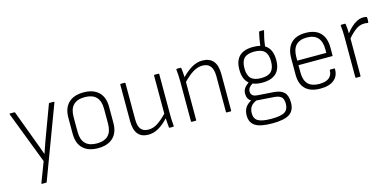

<svg xmlns="http://www.w3.org/2000/svg" viewBox="-73 -1048 3434 1680"><g transform="rotate(-15 1644.0 -208.0)"><path d="M142 185Q135 185 138 178L207 -3L26 -475Q24 -482 31 -482H69Q75 -482 76 -477L180 -198Q193 -165 205 -131Q217 -97 229 -64H231Q242 -97 254 -131Q266 -165 278 -198L382 -478Q383 -482 389 -482H426Q434 -482 431 -475L185 181Q183 185 178 185Z M698 11Q610 11 562 -35Q514 -81 514 -169V-314Q514 -401 562 -447.5Q610 -494 698 -494Q786 -494 834.5 -448Q883 -402 883 -314V-169Q883 -81 834.5 -35Q786 11 698 11ZM698 -32Q836 -32 836 -174V-309Q836 -451 698 -451Q560 -451 560 -309V-174Q560 -32 698 -32Z M1154 11Q1028 11 1028 -146V-476Q1028 -482 1034 -482H1069Q1075 -482 1075 -476V-149Q1075 -88 1097.5 -60Q1120 -32 1166 -32Q1209 -32 1249 -58Q1289 -84 1334 -131V-476Q1334 -482 1340 -482H1375Q1381 -482 1381 -476V-115Q1381 -87 1382 -60Q1383 -33 1386 -6Q1386 0 1379 0H1348Q1342 0 1342 -6Q1340 -26 1338.5 -47Q1337 -68 1336 -89Q1291 -40 1246 -14.5Q1201 11 1154 11Z M1548 0Q1542 0 1542 -6V-367Q1542 -394 1540.5 -423.5Q1539 -453 1536 -475Q1536 -482 1542 -482H1575Q1580 -482 1581 -476Q1586 -440 1588 -394Q1635 -442 1680.5 -468Q1726 -494 1775 -494Q1839 -494 1872.5 -455Q1906 -416 1906 -335V-6Q1906 0 1900 0H1865Q1859 0 1859 -6V-331Q1859 -451 1764 -451Q1720 -451 1677.5 -424.5Q1635 -398 1589 -350V-6Q1589 0 1583 0Z M2234 -171Q2183 -171 2148 -186Q2127 -173 2116 -158.5Q2105 -144 2105 -123Q2105 -104 2118.5 -90.5Q2132 -77 2169 -75L2312 -65Q2372 -60 2401 -31Q2430 -2 2430 62Q2430 133 2383 164.5Q2336 196 2227 196Q2119 196 2072.5 166Q2026 136 2026 72Q2026 30 2044 1.5Q2062 -27 2098 -46Q2062 -67 2062 -116Q2062 -144 2076 -164.5Q2090 -185 2117 -204Q2068 -244 2068 -333Q2068 -494 2235 -494Q2271 -494 2299 -487Q2308 -558 2320 -605Q2322 -612 2328 -612H2360Q2368 -612 2365 -606Q2357 -579 2350 -545.5Q2343 -512 2338 -471Q2402 -433 2402 -332Q2402 -171 2234 -171ZM2234 -212Q2298 -212 2326.5 -241Q2355 -270 2355 -332Q2355 -395 2326 -423.5Q2297 -452 2234 -452Q2171 -452 2142.5 -423.5Q2114 -395 2114 -332Q2114 -270 2142.5 -241Q2171 -212 2234 -212ZM2074 65Q2074 114 2109.5 134.5Q2145 155 2229 155Q2316 155 2350 133.5Q2384 112 2384 60Q2384 17 2364 -1.5Q2344 -20 2297 -23L2143 -34H2142Q2107 -19 2090.5 4.5Q2074 28 2074 65Z M2712 11Q2624 11 2578 -33Q2532 -77 2532 -162V-310Q2532 -400 2577.5 -447Q2623 -494 2709 -494Q2797 -494 2842.5 -447.5Q2888 -401 2888 -312V-243Q2888 -237 2882 -237H2578V-172Q2578 -100 2611.5 -65.5Q2645 -31 2714 -31Q2772 -31 2801.5 -55Q2831 -79 2831 -122Q2831 -128 2837 -128H2873Q2877 -128 2878 -123Q2879 -60 2836.5 -24.5Q2794 11 2712 11ZM2578 -278H2841V-310Q2841 -452 2710 -452Q2578 -452 2578 -310Z M3037 0Q3031 0 3031 -6V-368Q3031 -397 3029.5 -423.5Q3028 -450 3025 -476Q3025 -482 3031 -482H3064Q3070 -482 3070 -477Q3073 -457 3074.5 -435Q3076 -413 3076 -392Q3096 -417 3120.5 -440.5Q3145 -464 3173.5 -479Q3202 -494 3232 -494Q3251 -494 3261 -491Q3266 -489 3266 -484Q3267 -473 3267 -462.5Q3267 -452 3265 -443Q3265 -435 3257 -437Q3246 -440 3226 -440Q3185 -440 3147 -411.5Q3109 -383 3078 -344V-6Q3078 0 3072 0Z"/></g></svg>

Font: Sofia Sans Semi Condensed Light
Style: Regular
Weight: 300
Designer: Botio Nikoltchev, Ani Petrova
Foundry: lettersoup
Version: Version 4.100; ttfautohint (v1.8.4.7-5d5b)